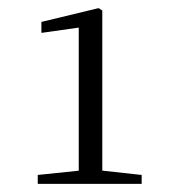

<svg xmlns="http://www.w3.org/2000/svg" viewBox="-20 -915 421 473"><path d="M73 -462V-484L179 -495H229L329 -484V-462ZM174 -462V-847L82 -834V-861L223 -895L232 -889V-462Z"/></svg>

Font: Noto Serif KR ExtraLight Light
Style: Regular
Weight: 300
Version: Version 2.003-H1;hotconv 1.1.1;makeotfexe 2.6.0